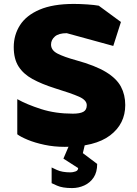

<svg xmlns="http://www.w3.org/2000/svg" viewBox="-20 -738 698 978"><path d="M310 10Q255 10 206 -0.5Q157 -11 121 -26Q85 -41 68 -54V-233Q116 -206 189 -182.5Q262 -159 351 -159Q387 -159 404.5 -168.5Q422 -178 422 -202Q422 -228 382.5 -245.5Q343 -263 258 -289Q192 -310 145.5 -335.5Q99 -361 74.5 -399.5Q50 -438 50 -498Q50 -560 82 -610Q114 -660 182 -689Q250 -718 356 -718Q388 -718 424.5 -715.5Q461 -713 483 -709L596 -626L557 -504L320 -569Q279 -569 259.5 -552Q240 -535 240 -511Q240 -482 273 -465Q306 -448 368 -431Q466 -404 520 -371Q574 -338 596 -296.5Q618 -255 618 -203Q618 -107 541 -48.5Q464 10 310 10ZM347 220Q298 220 270.5 207.5Q243 195 243 195V115Q243 115 269.5 127.5Q296 140 339 140Q350 140 364 135.5Q378 131 378 118L303 70L333 0H412L402 42L475 97Q475 139 457 166Q439 193 409.5 206.5Q380 220 347 220Z"/></svg>

Font: Rowdies
Style: Regular
Weight: 400
Designer: Jaikishan Patel
Version: Version 1.000; ttfautohint (v1.8.3)